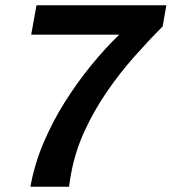

<svg xmlns="http://www.w3.org/2000/svg" viewBox="-20 -706 649 726"><path d="M95 0Q110 -84 144 -164.5Q178 -245 224.5 -319Q271 -393 324 -458Q377 -523 431 -575H98L118 -686H609L595 -606Q543 -554 488 -492Q433 -430 384.5 -359.5Q336 -289 300 -211Q264 -133 249 -50Q247 -37 245 -27Q243 -17 241 0Z"/></svg>

Font: Archivo Variable SemiBold
Style: Italic
Weight: 600
Italic angle: -10°
Designer: Hector Gatti
Foundry: Omnibus-Type
Version: Version 2.001